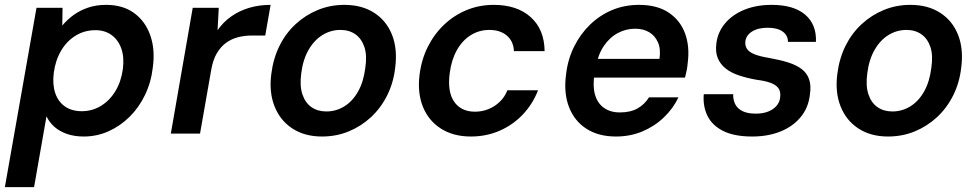

<svg xmlns="http://www.w3.org/2000/svg" viewBox="-35 -549 4021 789"><path d="M-15 220 115 -517H222L221 -444Q241 -468 267 -487Q293 -506 326.5 -517.5Q360 -529 401 -529Q470 -529 516 -495.5Q562 -462 582.5 -404Q603 -346 593 -272Q586 -211 561 -159Q536 -107 497.5 -69Q459 -31 411 -9.5Q363 12 309 12Q271 12 240.5 1.5Q210 -9 189 -27.5Q168 -46 156 -71L105 220ZM301 -92Q344 -92 380 -114Q416 -136 439.5 -175Q463 -214 470 -266Q476 -314 463.5 -349.5Q451 -385 423.5 -405Q396 -425 357 -425Q313 -425 276.5 -403Q240 -381 216.5 -341.5Q193 -302 186 -250Q180 -202 192 -166.5Q204 -131 232 -111.5Q260 -92 301 -92Z M667 0 757 -517H864L859 -425Q883 -459 916 -482Q949 -505 989.5 -517Q1030 -529 1077 -529L1055 -403H999Q970 -403 943 -396Q916 -389 894 -373Q872 -357 856 -330Q840 -303 833 -262L787 0Z M1288 12Q1217 12 1166.5 -21Q1116 -54 1093 -112.5Q1070 -171 1080 -246Q1088 -309 1113.5 -360.5Q1139 -412 1179.5 -449.5Q1220 -487 1271 -508Q1322 -529 1380 -529Q1452 -529 1502.5 -496.5Q1553 -464 1576 -406Q1599 -348 1589 -271Q1582 -209 1556 -157Q1530 -105 1489.5 -67.5Q1449 -30 1398 -9Q1347 12 1288 12ZM1306 -91Q1346 -91 1380 -112Q1414 -133 1436.5 -173Q1459 -213 1466 -269Q1474 -321 1462.5 -355.5Q1451 -390 1425.5 -408Q1400 -426 1364 -426Q1324 -426 1290 -405Q1256 -384 1233 -344Q1210 -304 1203 -248Q1196 -197 1207.5 -162Q1219 -127 1244.5 -109Q1270 -91 1306 -91Z M1900 12Q1828 12 1777 -20.5Q1726 -53 1703 -110Q1680 -167 1689 -241Q1697 -305 1723.5 -357.5Q1750 -410 1791 -448.5Q1832 -487 1883.5 -508Q1935 -529 1994 -529Q2090 -529 2146 -478.5Q2202 -428 2203 -339H2077Q2075 -380 2047.5 -403Q2020 -426 1976 -426Q1934 -426 1899.5 -404.5Q1865 -383 1842.5 -343Q1820 -303 1813 -248Q1808 -211 1812.5 -181.5Q1817 -152 1831 -131.5Q1845 -111 1866.5 -100.5Q1888 -90 1917 -90Q1946 -90 1972 -100.5Q1998 -111 2018.5 -130.5Q2039 -150 2050 -178H2176Q2154 -121 2113 -78Q2072 -35 2017.5 -11.5Q1963 12 1900 12Z M2496 12Q2425 12 2375.5 -19.5Q2326 -51 2303.5 -108.5Q2281 -166 2291 -242Q2298 -304 2323.5 -356Q2349 -408 2389 -447Q2429 -486 2480 -507.5Q2531 -529 2591 -529Q2665 -529 2712.5 -497.5Q2760 -466 2780 -412Q2800 -358 2791 -290Q2790 -276 2787 -260.5Q2784 -245 2780 -230H2374L2388 -307H2675Q2681 -347 2669 -374.5Q2657 -402 2633 -416.5Q2609 -431 2575 -431Q2538 -431 2504.5 -413.5Q2471 -396 2447 -361Q2423 -326 2413 -273L2408 -244Q2400 -196 2410 -160.5Q2420 -125 2446.5 -106Q2473 -87 2512 -87Q2556 -87 2585 -103.5Q2614 -120 2632 -149H2753Q2732 -104 2693.5 -67Q2655 -30 2605 -9Q2555 12 2496 12Z M3056 12Q2983 12 2937.5 -10.5Q2892 -33 2872.5 -72.5Q2853 -112 2857 -162H2978Q2977 -140 2986 -121.5Q2995 -103 3016 -92.5Q3037 -82 3071 -82Q3100 -82 3121.5 -90.5Q3143 -99 3156 -114Q3169 -129 3171 -149Q3174 -173 3163.5 -187Q3153 -201 3130.5 -209Q3108 -217 3075 -221Q3035 -228 3002 -239Q2969 -250 2947 -267.5Q2925 -285 2914.5 -310.5Q2904 -336 2909 -372Q2915 -418 2945 -453.5Q2975 -489 3024 -509Q3073 -529 3136 -529Q3227 -529 3274 -488.5Q3321 -448 3318 -377H3203Q3203 -404 3181 -419.5Q3159 -435 3120 -435Q3080 -435 3055.5 -419.5Q3031 -404 3028 -379Q3026 -362 3034.5 -348.5Q3043 -335 3065.5 -326Q3088 -317 3125 -311Q3170 -303 3203.5 -292.5Q3237 -282 3259 -265.5Q3281 -249 3290 -223Q3299 -197 3293 -159Q3287 -106 3255 -67.5Q3223 -29 3172 -8.5Q3121 12 3056 12Z M3614 12Q3543 12 3492.5 -21Q3442 -54 3419 -112.5Q3396 -171 3406 -246Q3414 -309 3439.5 -360.5Q3465 -412 3505.5 -449.5Q3546 -487 3597 -508Q3648 -529 3706 -529Q3778 -529 3828.5 -496.5Q3879 -464 3902 -406Q3925 -348 3915 -271Q3908 -209 3882 -157Q3856 -105 3815.5 -67.5Q3775 -30 3724 -9Q3673 12 3614 12ZM3632 -91Q3672 -91 3706 -112Q3740 -133 3762.5 -173Q3785 -213 3792 -269Q3800 -321 3788.5 -355.5Q3777 -390 3751.5 -408Q3726 -426 3690 -426Q3650 -426 3616 -405Q3582 -384 3559 -344Q3536 -304 3529 -248Q3522 -197 3533.5 -162Q3545 -127 3570.5 -109Q3596 -91 3632 -91Z"/></svg>

Font: DM Sans 11pt SemiBold
Style: Italic
Weight: 600
Italic angle: -10°
Version: Version 4.004;gftools[0.9.30]